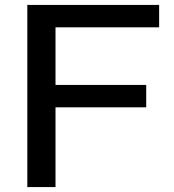

<svg xmlns="http://www.w3.org/2000/svg" viewBox="-20 -760 706 780"><path d="M91 0V-740H626.5V-649H205.5V-415H574V-324H205.5V0Z"/></svg>

Font: Encode Sans Exp Md
Style: Regular
Weight: 500
Width: 7
Designer: Multiple Designers
Foundry: Impallari Type
Version: Version 3.002; ttfautohint (v1.8.3) -l 8 -r 50 -G 200 -x 14 